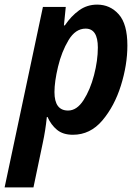

<svg xmlns="http://www.w3.org/2000/svg" viewBox="-63 -574 603 832"><path d="M173 -175Q173 -220 188.5 -285Q204 -350 234 -400Q264 -450 308 -450Q361 -450 361 -368Q361 -312 344.5 -248.5Q328 -185 299 -140Q270 -95 232 -95Q173 -95 173 -175ZM82 238 122 47Q134 -8 140 -67H143Q158 -33 184 -11.5Q210 10 253 10Q328 10 380.5 -52Q433 -114 461 -203.5Q489 -293 489 -377Q489 -470 451.5 -512Q414 -554 358 -554Q314 -554 279.5 -529Q245 -504 218 -464H214L222 -544H123L-43 238Z"/></svg>

Font: Noto Sans UI SemiCondensed
Style: Bold Italic
Weight: 700
Width: 4
Designer: Monotype Design Team
Foundry: Monotype Imaging Inc.
Version: 1.001